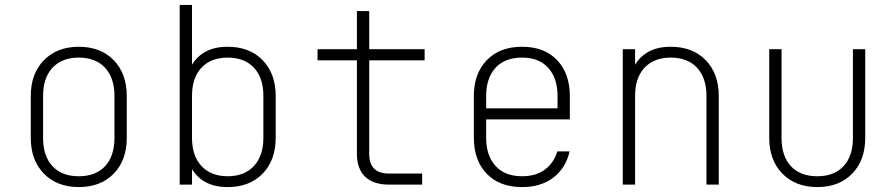

<svg xmlns="http://www.w3.org/2000/svg" viewBox="-20 -750 3640 780"><path d="M300 10Q212 10 158.5 -44.5Q105 -99 105 -190V-360Q105 -451 158.5 -505.5Q212 -560 300 -560Q389 -560 442 -505.5Q495 -451 495 -360V-190Q495 -99 442 -44.5Q389 10 300 10ZM300 -34Q369 -34 407 -75Q445 -116 445 -190V-360Q445 -434 406.5 -475Q368 -516 300 -516Q232 -516 193.5 -475Q155 -434 155 -360V-190Q155 -116 193 -75Q231 -34 300 -34Z M710 0V-730H760V-487Q781 -522 817 -541Q853 -560 905 -560Q994 -560 1047 -505.5Q1100 -451 1100 -360V-190Q1100 -99 1047 -44.5Q994 10 905 10Q853 10 817 -9Q781 -28 760 -63V0ZM905 -516Q837 -516 798.5 -475Q760 -434 760 -360V-190Q760 -117 798.5 -75.5Q837 -34 905 -34Q973 -34 1011.5 -75.5Q1050 -117 1050 -190V-360Q1050 -434 1011.5 -475Q973 -516 905 -516Z M1560 0Q1497 0 1463.5 -32Q1430 -64 1430 -125V-505H1270V-550H1430V-705H1480V-550H1705V-505H1480V-125Q1480 -45 1560 -45H1695V0Z M2101 10Q2009 10 1957 -44.5Q1905 -99 1905 -190V-360Q1905 -451 1957.5 -505.5Q2010 -560 2101 -560Q2192 -560 2243.5 -505.5Q2295 -451 2295 -360V-265H1955V-190Q1955 -118 1993 -76Q2031 -34 2101 -34Q2157 -34 2193.5 -61Q2230 -88 2244 -135H2294Q2279 -68 2228.5 -29Q2178 10 2101 10ZM1955 -310H2245V-360Q2245 -432 2207.5 -474Q2170 -516 2101 -516Q2031 -516 1993 -474.5Q1955 -433 1955 -360Z M2510 0V-550H2560V-487Q2581 -522 2617 -541Q2653 -560 2705 -560Q2794 -560 2847 -505.5Q2900 -451 2900 -360V0H2850V-360Q2850 -434 2811.5 -475Q2773 -516 2705 -516Q2637 -516 2598.5 -475Q2560 -434 2560 -360V0Z M3300 10Q3212 10 3158.5 -44.5Q3105 -99 3105 -190V-550H3155V-190Q3155 -116 3193 -75Q3231 -34 3300 -34Q3369 -34 3407 -75Q3445 -116 3445 -190V-550H3495V-190Q3495 -99 3442 -44.5Q3389 10 3300 10Z"/></svg>

Font: Tiny Thin
Style: Regular
Weight: 100
Monospace: yes
Designer: Philipp Nurullin, Konstantin Bulenkov
Foundry: JetBrains
Version: Version 2.251; ttfautohint (v1.8.4.7-5d5b)